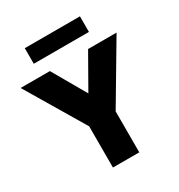

<svg xmlns="http://www.w3.org/2000/svg" viewBox="-214 -1033 1087 1168"><g transform="rotate(-30 329.0 -448.5)"><path d="M236.5 0V-289.5L-8 -700H197.5L332.5 -465.5L466 -700H666L421.5 -287.5V0ZM135 -787.5V-897H522.5V-787.5Z"/></g></svg>

Font: Geologica Roman ExtraBold
Style: Regular
Weight: 800
Designer: Sindre Bremnes, Frode Helland
Foundry: Monokrom Skriftforlag AS
Version: Version 1.010;gftools[0.9.28]